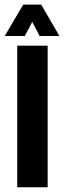

<svg xmlns="http://www.w3.org/2000/svg" viewBox="-28 -793 271 813"><path d="M44.9 0H173.8V-599.6H44.9V0ZM-7.8 -640.6H77.1C92.8 -670.9 103.5 -690.4 108.4 -700.2C124 -670.9 134.8 -651.4 139.6 -640.6H223.6C184.6 -707 159.2 -751 146.5 -773.4H70.3C31.2 -707 4.9 -663.1 -7.8 -640.6Z"/></svg>

Font: Yellow Ladder Regular
Style: Regular
Weight: 400
Designer: Zima Creative
Version: Version 2.002